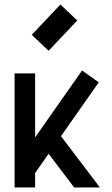

<svg xmlns="http://www.w3.org/2000/svg" viewBox="-20 -821 490 841"><path d="M192.9 -598.6 119.1 -668.5 244.6 -801.3 318.4 -731.4ZM133.8 0H43.9V-499.5H133.8V-219.2L339.4 -512.2L412.6 -460.4L247.1 -224.6L417.5 0H304.7L192.9 -147.5L133.8 -63Z"/></svg>

Font: Anka/Coder Narrow
Style: Bold
Weight: 700
Width: 3
Monospace: yes
Version: Version 001.100